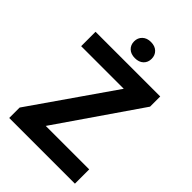

<svg xmlns="http://www.w3.org/2000/svg" viewBox="-257 -1008 1119 1119"><g transform="rotate(45 303.0 -448.5)"><path d="M218.8 -117.7H577.1V0H35.6V-85.9L387.2 -592.3H36.1V-710.9H569.3V-627ZM306.6 -897.5Q340.3 -897.5 359.6 -878.7Q378.9 -859.9 378.9 -830.6Q378.9 -801.3 359.6 -782.7Q340.3 -764.2 306.6 -764.2Q273.4 -764.2 253.9 -782.7Q234.4 -801.3 234.4 -830.6Q234.4 -859.9 254.2 -878.7Q273.9 -897.5 306.6 -897.5Z"/></g></svg>

Font: SteelSelectRoboto
Style: Roboto-Bold
Weight: 700
Designer: Google
Version: Version 2.137; 2017